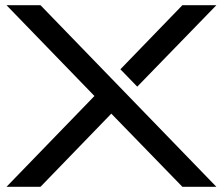

<svg xmlns="http://www.w3.org/2000/svg" viewBox="-20 -720 859 740"><path d="M814 0H683L409 -282L136 0H5L344 -350L5 -700H136ZM814 -700 509 -386 444 -453 683 -700Z"/></svg>

Font: Bruno Ace SC
Style: Regular
Weight: 400
Version: Version 1.100; ttfautohint (v1.8.4.7-5d5b);gftools[0.9.27]